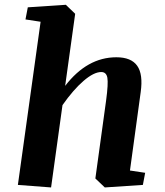

<svg xmlns="http://www.w3.org/2000/svg" viewBox="-20 -783 697 813"><path d="M255.9 -419.4Q349.1 -540.5 472.7 -540.5Q535.6 -540.5 561 -504.4Q586.4 -468.3 575.7 -392.6L530.3 -61L594.7 -51.3L585 0L423.8 10.7L383.8 -27.3L429.2 -356.9Q439 -429.7 434.6 -453.9Q430.2 -478 408.7 -478Q377.4 -478 334 -440.7Q290.5 -403.3 244.6 -337.9L196.3 10.7L55.7 0L151.9 -690.9L87.9 -700.7L97.7 -752L258.8 -762.7L298.3 -724.6Z"/></svg>

Font: NoticiaText-BoldItalic
Style: Bold Italic
Weight: 700
Italic angle: -8°
Designer: JM Sole
Foundry: JM Sole
Version: Version 1.003